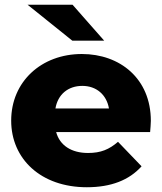

<svg xmlns="http://www.w3.org/2000/svg" viewBox="-20 -778 681 807"><path d="M213 -322C223 -381 266 -417 326 -417C385 -417 428 -380 438 -322ZM345 9C447 9 523 -21 575 -79L476 -182C439 -150 404 -135 350 -135C280 -135 231 -167 216 -223H611C612 -238 614 -256 614 -270C614 -448 484 -551 324 -551C154 -551 27 -435 27 -271C27 -110 152 9 345 9ZM285 -758H96L284 -607H418Z"/></svg>

Font: Montserrat-Alt1 ExtBd
Style: Regular
Weight: 800
Designer: Differentunic
Foundry: Differentunic
Version: Version 7.222